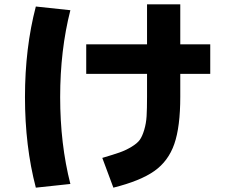

<svg xmlns="http://www.w3.org/2000/svg" viewBox="-20 -807 1040 884"><path d="M377 -603H657V-787H810V-603H948V-467H810V-362Q810 -223 782.5 -144Q755 -65 690.5 -19.5Q626 26 502 57L451 -80Q502 -95 530.5 -105Q559 -115 585.5 -131Q612 -147 623.5 -163Q635 -179 644 -209Q653 -239 655 -272.5Q657 -306 657 -362V-467H377ZM304 -760Q257 -576 257 -360Q257 -144 304 40L145 57Q95 -134 95 -360Q95 -586 145 -777Z"/></svg>

Font: Mplus 1p ExtraBold
Style: Regular
Weight: 800
Version: Version 1.061